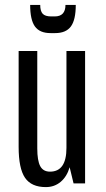

<svg xmlns="http://www.w3.org/2000/svg" viewBox="-20 -748 431 783"><path d="M167 15Q108 15 82 -23Q56 -61 56 -149V-540H132V-143Q132 -93 144 -70.5Q156 -48 184 -48Q251 -48 251 -145V-540H327V0H280L264 -66Q253 -28 227.5 -6.5Q202 15 167 15ZM186 -613Q142 -613 122.5 -640Q103 -667 103 -728H144Q144 -703 154 -692Q164 -681 189 -681H203Q247 -681 247 -728H289Q289 -667 269 -640Q249 -613 205 -613Z"/></svg>

Font: Pathway Gothic One
Style: Regular
Weight: 400
Version: Version 1.003; ttfautohint (v1.8.4.7-5d5b);gftools[0.9.26]